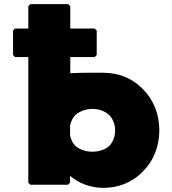

<svg xmlns="http://www.w3.org/2000/svg" viewBox="-20 -887 834 929"><path d="M127 7H309L319 -3V-36C359 -2 416 22 480 22C554 22 618 -5 664 -50L671 -57C721 -106 751 -177 751 -256C751 -335 722 -406 671 -456L664 -463C618 -508 554 -535 480 -535C451 -535 389 -536 320 -533V-611H438L448 -621V-739L438 -749H320V-857L310 -867H127L117 -857V-749H53L43 -739V-621L53 -611H117V-3ZM319 -233V-280C323 -299 332 -318 346 -332C367 -349 396 -360 427 -360C459 -360 485 -350 507 -332C525 -314 537 -287 537 -256C537 -226 527 -200 508 -180C489 -164 461 -153 427 -153C395 -153 366 -163 346 -180C332 -194 323 -211 319 -233Z"/></svg>

Font: Hussar Woodtype
Style: Ultra
Weight: 900
Foundry: Cannot Into Space Fonts
Version: Version 1.07